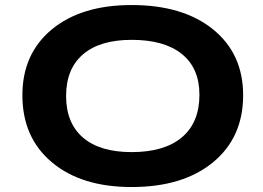

<svg xmlns="http://www.w3.org/2000/svg" viewBox="-20 -735 1055 770"><path d="M507.8 15.1Q306.2 15.1 188 -84.2Q69.8 -183.6 69.8 -353Q69.8 -519.5 188 -617.2Q306.2 -714.8 507.8 -714.8Q713.9 -714.8 834.5 -617.2Q955.1 -519.5 955.1 -353Q955.1 -183.6 834.5 -84.2Q713.9 15.1 507.8 15.1ZM507.8 -125Q639.2 -125 709.5 -184.3Q779.8 -243.7 779.8 -355Q779.8 -461.4 709.5 -518.3Q639.2 -575.2 507.8 -575.2Q380.9 -575.2 313 -517.1Q245.1 -459 245.1 -350.1Q245.1 -241.2 313 -183.1Q380.9 -125 507.8 -125Z"/></svg>

Font: Messapia Bold
Style: Regular
Weight: 400
Designer: Luca Marsano
Foundry: Collletttivo
Version: Version 1.000;FEAKit 1.0